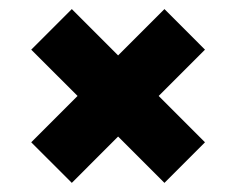

<svg xmlns="http://www.w3.org/2000/svg" viewBox="-20 -480 520 423"><path d="M342.3 -460 240.2 -357.9 138.2 -460 48.8 -370.6 150.9 -268.6 48.8 -166.5 138.2 -77.1 240.2 -179.2 342.3 -77.1 431.6 -166.5 329.6 -268.6 431.6 -370.6Z"/></svg>

Font: Saman Dere
Style: Regular
Weight: 400
Designer: Tuna Ça_lar Gümü_
Foundry: Tuna Ça_lar Gümü_
Version: Version 1.001;hotconv 1.0.109;makeotfexe 2.5.65596